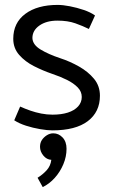

<svg xmlns="http://www.w3.org/2000/svg" viewBox="-20 -518 460 782"><path d="M38 -28Q58 -15 86 -6Q114 3 143.5 8Q173 13 193 13Q288 13 337.5 -24.5Q387 -62 387 -128Q387 -168 363 -197Q339 -226 302 -247Q265 -268 225 -281Q177 -297 145 -316.5Q113 -336 112 -363Q112 -394 140.5 -414Q169 -434 214 -434Q256 -434 287 -423Q318 -412 342 -400L367 -455Q349 -468 321 -477.5Q293 -487 264.5 -492.5Q236 -498 215 -498Q132 -498 83 -461.5Q34 -425 34 -360Q34 -322 58 -294.5Q82 -267 118.5 -248.5Q155 -230 193 -217Q226 -206 253 -192.5Q280 -179 296.5 -162Q313 -145 313 -123Q313 -101 298 -84.5Q283 -68 256.5 -59.5Q230 -51 194 -51Q171 -51 148 -55.5Q125 -60 103.5 -67.5Q82 -75 62 -84ZM197 25Q183 25 170.5 33Q158 41 150.5 52.5Q143 64 143 80Q143 99 156.5 115.5Q170 132 189 133Q186 158 170 175.5Q154 193 133 206L154 244Q181 231 203 206.5Q225 182 238 151Q251 120 251 88Q251 59 235 42Q219 25 197 25Z"/></svg>

Font: Catamaran
Style: Regular
Weight: 400
Designer: Pria Ravichandran
Version: Version 2.000